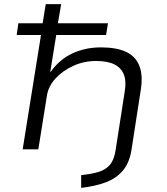

<svg xmlns="http://www.w3.org/2000/svg" viewBox="-20 -725 809 932"><path d="M374 187V125Q424 120 458.5 109.5Q493 99 513.5 75Q534 51 541 5L585 -278Q594 -330 581.5 -362.5Q569 -395 536 -412Q503 -429 446 -429Q387 -429 335 -405Q283 -381 249 -343.5Q215 -306 208 -262L166 0H90L179 -555H61L69 -612H187L202 -705H277L261 -612H504L495 -555H253L224 -376H226Q268 -436 331 -465.5Q394 -495 470 -495Q544 -495 590.5 -474Q637 -453 656 -406.5Q675 -360 663 -286L618 4Q608 66 576 103.5Q544 141 493.5 160Q443 179 374 187Z"/></svg>

Font: Nunito Sans 7pt Expanded Light
Style: Italic
Weight: 300
Width: 7
Italic angle: -9°
Designer: Vernon Adams
Foundry: Vernon Adams
Version: Version 3.101;gftools[0.9.27]